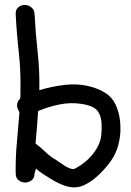

<svg xmlns="http://www.w3.org/2000/svg" viewBox="-20 -787 543 794"><path d="M44.9 -728.5Q43.9 -747.1 55.7 -756.8Q67.4 -766.6 82 -766.6Q96.7 -766.6 109.4 -756.8Q122.1 -747.1 123 -728.5Q127 -649.4 135.7 -571.3Q144.5 -493.2 142.6 -414.1Q194.3 -429.7 248.5 -436Q302.7 -442.4 354.5 -428.7Q385.7 -420.9 414.6 -403.3Q443.4 -385.7 458 -354.5Q470.7 -326.2 475.1 -296.9Q479.5 -267.6 477.5 -236.3Q474.6 -200.2 463.4 -168.9Q452.1 -137.7 429.7 -109.4Q409.2 -83 383.3 -59.1Q357.4 -35.2 326.2 -20.5Q307.6 -12.7 289.6 -12.2Q271.5 -11.7 253.9 -17.1Q236.3 -22.5 219.7 -30.8Q203.1 -39.1 187.5 -48.8Q171.9 -58.6 157.2 -67.9Q142.6 -77.1 128.9 -89.8L123 -70.3Q123 -50.8 110.8 -41.5Q98.6 -32.2 84 -32.2Q69.3 -32.2 57.1 -41.5Q44.9 -50.8 44.9 -70.3Q43.9 -134.8 49.8 -197.3Q55.7 -259.8 60.5 -323.2Q48.8 -340.8 50.8 -355.5Q52.7 -370.1 63.5 -378.9Q64.5 -387.7 64.5 -396.5Q64.5 -405.3 64.5 -414.1Q66.4 -493.2 57.6 -571.3Q48.8 -649.4 44.9 -728.5ZM137.7 -328.1Q135.7 -293.9 132.8 -260.7Q129.9 -227.5 127 -193.4Q149.4 -176.8 168.9 -157.7Q188.5 -138.7 212.9 -125Q218.8 -121.1 229 -113.8Q239.3 -106.4 250.5 -99.6Q261.7 -92.8 272.9 -89.4Q284.2 -85.9 292 -90.8Q312.5 -101.6 331.1 -116.7Q349.6 -131.8 364.7 -150.9Q379.9 -169.9 389.2 -191.4Q398.4 -212.9 399.4 -236.3Q401.4 -256.8 399.9 -279.3Q398.4 -301.8 388.7 -320.3Q377.9 -338.9 357.9 -346.7Q337.9 -354.5 316.4 -357.4Q271.5 -364.3 226.1 -355Q180.7 -345.7 137.7 -328.1Z"/></svg>

Font: Schoolbell
Style: Regular
Weight: 400
Designer: Font Diner, Inc
Foundry: Font Diner, Inc
Version: Version 1.001